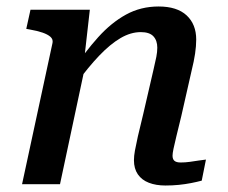

<svg xmlns="http://www.w3.org/2000/svg" viewBox="-20 -568 703 592"><path d="M48 0H165L246 -380L240 -388L257 -538H74L61 -479L72 -477Q95 -473 111 -467.5Q127 -462 135.5 -454.5Q144 -447 142 -436ZM539 -210 571 -351Q578 -379 581.5 -402.5Q585 -426 585 -446Q585 -493 555.5 -520.5Q526 -548 469 -548Q414 -548 368.5 -523Q323 -498 282.5 -453Q242 -408 203 -349L215 -310Q252 -361 286 -396.5Q320 -432 351.5 -450.5Q383 -469 414 -469Q441 -469 453 -456Q465 -443 465 -421Q465 -408 462 -392.5Q459 -377 453 -352L422 -218Q411 -174 405 -147Q399 -120 396 -103.5Q393 -87 393 -74Q393 -48 405 -30.5Q417 -13 439 -4.5Q461 4 490 4Q512 4 531.5 2Q551 0 569 -3.5Q587 -7 602 -11L615 -76Q605 -75 592.5 -73Q580 -71 565.5 -69Q551 -67 537 -67Q524 -67 518 -72Q512 -77 512 -88Q512 -95 515 -109.5Q518 -124 524 -148.5Q530 -173 539 -210Z"/></svg>

Font: Roboto Serif 20pt Medium
Style: Italic
Weight: 500
Italic angle: -10°
Version: Version 1.008